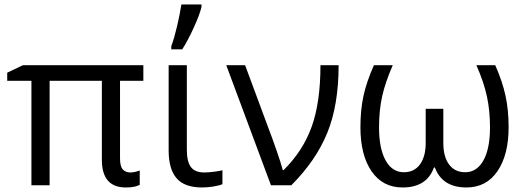

<svg xmlns="http://www.w3.org/2000/svg" viewBox="-20 -826 2344 856"><path d="M561 -57.1Q579.6 -57.1 603 -65.9V-2Q582 9.8 541 9.8Q434.1 9.8 434.1 -113.8V-465.8H201.2V0H120.1V-465.8H12.2V-502L82 -535.2H619.1V-465.8H515.1V-120.1Q515.1 -84 527.6 -70.6Q540 -57.1 561 -57.1Z M813 -535.2V-157.2Q813 -106.4 830.8 -81.8Q848.6 -57.1 891.1 -57.1Q909.2 -57.1 933.8 -60.3Q958.5 -63.5 971.7 -66.9V-4.9Q956.5 1.5 930.9 5.6Q905.3 9.8 880.9 9.8Q802.7 9.8 767.3 -31.2Q731.9 -72.3 731.9 -154.8V-535.2ZM743.7 -620.1Q756.8 -655.3 769.8 -710.7Q782.7 -766.1 788.6 -806.2H878.4V-794.9Q869.6 -758.8 843 -700.9Q816.4 -643.1 792.5 -606H743.7Z M988.8 -535.2H1072.8L1179.7 -247.1Q1192.4 -214.4 1212.6 -156.2Q1232.9 -98.1 1240.7 -67.9H1244.6Q1331.1 -153.3 1369.9 -262Q1408.7 -370.6 1408.7 -535.2H1489.7Q1489.7 -357.9 1439.2 -233.9Q1388.7 -109.9 1278.8 0H1188Z M1774.9 9.8Q1686 9.8 1636.5 -62.5Q1586.9 -134.8 1586.9 -258.8Q1586.9 -335 1600.3 -397.7Q1613.8 -460.4 1647 -535.2H1731Q1697.8 -459 1683.8 -396.7Q1669.9 -334.5 1669.9 -257.8Q1669.9 -163.6 1699.2 -110.8Q1728.5 -58.1 1780.8 -58.1Q1826.7 -58.1 1852.3 -93Q1877.9 -127.9 1877.9 -189V-340.8H1956.5V-189Q1956.5 -126.5 1982.4 -92.3Q2008.3 -58.1 2053.7 -58.1Q2106 -58.1 2135.3 -110.8Q2164.6 -163.6 2164.6 -257.8Q2164.6 -331.5 2151.1 -395Q2137.7 -458.5 2104 -535.2H2188Q2219.7 -463.9 2233.6 -399.7Q2247.6 -335.4 2247.6 -258.8Q2247.6 -135.7 2198 -63Q2148.4 9.8 2059.6 9.8Q1952.1 9.8 1918.9 -79.1H1914.6Q1882.8 9.8 1774.9 9.8Z"/></svg>

Font: HunimalSansv1.5
Style: Regular
Weight: 400
Foundry: Ascender Corporation
Version: Version 1.10